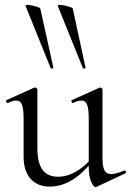

<svg xmlns="http://www.w3.org/2000/svg" viewBox="-20 -751 533 781"><path d="M182 8Q133 8 104.5 -23.5Q76 -55 76 -115V-268Q76 -307 69.5 -324.5Q63 -342 46 -342Q32 -342 12 -332Q8 -331 5.5 -337Q3 -343 7 -344L118 -394Q120 -395 122 -395Q125 -395 128.5 -392.5Q132 -390 132 -387V-148Q132 -89 153 -60.5Q174 -32 216 -32Q254 -32 292.5 -55Q331 -78 360 -117L365 -106Q319 -47 274.5 -19.5Q230 8 182 8ZM397 -387V-107Q397 -73 405 -58Q413 -43 432 -43Q442 -43 454.5 -46.5Q467 -50 485 -57Q490 -59 492 -53.5Q494 -48 490 -46L373 9Q371 10 369 10Q361 10 351 -11.5Q341 -33 341 -73V-268Q341 -307 334.5 -324.5Q328 -342 311 -342Q297 -342 277 -332Q273 -331 271 -337Q269 -343 273 -344L384 -394Q386 -395 387 -395Q390 -395 393.5 -392.5Q397 -390 397 -387ZM317 -474Q318 -471 323.5 -472.5Q329 -474 328 -476L276 -716Q275 -719 265 -722.5Q255 -726 243 -728.5Q231 -731 222.5 -731Q214 -731 215 -727ZM186 -474Q187 -471 192.5 -472.5Q198 -474 197 -476L144 -716Q143 -719 133.5 -722.5Q124 -726 112 -728.5Q100 -731 91.5 -731Q83 -731 84 -727Z"/></svg>

Font: Cormorant Garamond Light
Style: Regular
Weight: 400
Version: Version 4.001